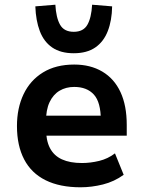

<svg xmlns="http://www.w3.org/2000/svg" viewBox="-20 -785 609 815"><path d="M322 10Q234 10 173.5 -20Q113 -50 82.5 -108.5Q52 -167 52 -250Q52 -326 80 -385Q108 -444 162.5 -477.5Q217 -511 295 -511Q364 -511 414.5 -481Q465 -451 491.5 -394Q518 -337 518 -255V-209H155V-294H422L408 -275Q408 -351 378.5 -383.5Q349 -416 295 -416Q260 -416 233 -400Q206 -384 190.5 -351.5Q175 -319 175 -267V-243Q175 -189 192 -156.5Q209 -124 243 -108.5Q277 -93 328 -93Q364 -93 401 -102Q438 -111 468 -134L505 -43Q465 -14 417 -2Q369 10 322 10ZM293 -559Q237 -559 201.5 -583.5Q166 -608 149 -653Q132 -698 130 -758L215 -765Q218 -710 235 -680Q252 -650 293 -650Q334 -650 351 -680Q368 -710 371 -765L456 -758Q455 -698 437.5 -653Q420 -608 384.5 -583.5Q349 -559 293 -559Z"/></svg>

Font: Nunito Sans 7pt SemiCondensed
Style: Bold
Weight: 700
Width: 4
Designer: Vernon Adams
Foundry: Vernon Adams
Version: Version 3.101;gftools[0.9.27]